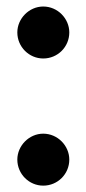

<svg xmlns="http://www.w3.org/2000/svg" viewBox="-20 -582 272 604"><path d="M116 2C161.5 2 198 -34.5 198 -80C198 -123.5 161.5 -161.5 116 -161.5C71.5 -161.5 34.5 -123.5 34.5 -80C34.5 -34.5 71.5 2 116 2ZM116 -398C161.5 -398 198 -434.5 198 -480C198 -523.5 161.5 -561.5 116 -561.5C71.5 -561.5 34.5 -523.5 34.5 -480C34.5 -434.5 71.5 -398 116 -398Z"/></svg>

Font: Beautique Display
Style: Bold
Weight: 700
Designer: Nhat-Quang Ngo
Version: Version 1.100;Glyphs 3.2.3 (3260)